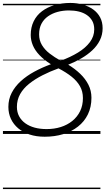

<svg xmlns="http://www.w3.org/2000/svg" viewBox="-20 -911 718 1306"><path d="M284 19Q227 19 181.5 4Q136 -11 104 -38Q72 -65 54.5 -102Q37 -139 37 -184Q37 -236 59.5 -279.5Q82 -323 121.5 -359Q161 -395 213.5 -423.5Q266 -452 326 -474Q279 -504 248.5 -536Q218 -568 203.5 -602.5Q189 -637 189 -673Q189 -725 209 -766Q229 -807 265.5 -834.5Q302 -862 351 -876.5Q400 -891 459 -891Q504 -891 544 -879.5Q584 -868 614 -846.5Q644 -825 661 -793Q678 -761 678 -719Q678 -675 659.5 -637.5Q641 -600 608.5 -569.5Q576 -539 534 -514.5Q492 -490 444 -471Q490 -443 525.5 -409Q561 -375 581.5 -334.5Q602 -294 602 -246Q602 -183 578 -133.5Q554 -84 510.5 -50Q467 -16 409.5 1.5Q352 19 284 19ZM297 -33Q349 -33 393.5 -47Q438 -61 472 -88.5Q506 -116 525 -155Q544 -194 544 -244Q544 -289 524 -324.5Q504 -360 467 -389.5Q430 -419 378 -446Q320 -425 269 -399Q218 -373 178.5 -341.5Q139 -310 117 -271Q95 -232 95 -184Q95 -148 110 -120Q125 -92 152 -72.5Q179 -53 215.5 -43Q252 -33 297 -33ZM393 -498Q459 -522 510.5 -553.5Q562 -585 591.5 -624.5Q621 -664 621 -711Q621 -745 607.5 -769Q594 -793 570.5 -809Q547 -825 516 -832.5Q485 -840 449 -840Q408 -840 371.5 -830Q335 -820 306.5 -800Q278 -780 262 -749.5Q246 -719 246 -677Q246 -637 265 -605Q284 -573 317.5 -547Q351 -521 393 -498ZM0 365H663V375H0ZM0 -20H663V0H0ZM0 -505H663V-500H0ZM0 -885H663V-875H0Z"/></svg>

Font: Playwrite IS Guides
Style: Regular
Weight: 400
Designer: Veronika Burian, José Scaglione
Foundry: TypeTogether
Version: Version 1.003